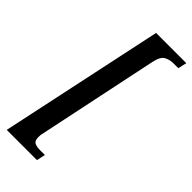

<svg xmlns="http://www.w3.org/2000/svg" viewBox="-281 -805 979 979"><g transform="rotate(45 208.0 -316.0)"><path d="M9 128 198 -760H416L405 -713H370Q343 -713 321 -701Q299 -689 289 -641L152 13Q150 19 149.5 27Q149 35 149 41Q149 67 164 74Q179 81 202 81H237L227 128Z"/></g></svg>

Font: Noto Serif Tamil ExtraCondensed SemiBold
Style: Italic
Weight: 600
Width: 2
Italic angle: -12°
Designer: Indian Type Foundry, Tom Grace, and the Monotype Design Team
Foundry: Monotype Imaging Inc.
Version: Version 2.003; ttfautohint (v1.8.4.7-5d5b)